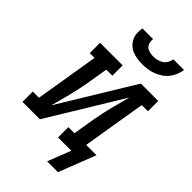

<svg xmlns="http://www.w3.org/2000/svg" viewBox="-288 -834 1053 1053"><g transform="rotate(45 238.0 -307.5)"><path d="M295 -610Q275 -610 255 -613Q235 -616 217.5 -623Q200 -630 186 -643Q172 -656 163.5 -673Q155 -690 154 -710Q153 -730 156 -750H239Q237 -736 240.5 -722Q244 -708 254 -699Q264 -690 278 -686.5Q292 -683 307 -683Q322 -683 337 -686.5Q352 -690 365 -698.5Q378 -707 386 -721Q394 -735 396 -750H479Q476 -729 468 -709.5Q460 -690 446.5 -673Q433 -656 414.5 -643.5Q396 -631 376 -623.5Q356 -616 335.5 -613Q315 -610 295 -610ZM302 135 355 0H252V-80H299L321 -212Q326 -240 332 -267.5Q338 -295 345 -322.5Q352 -350 359.5 -377.5Q367 -405 374 -432L111 0H-24V-80H24L85 -450H48V-530H223V-450H176L154 -318Q149 -290 143 -262.5Q137 -235 130 -207.5Q123 -180 115.5 -152.5Q108 -125 101 -98L364 -530H499V-450H451L390 -80H470L386 135Z"/></g></svg>

Font: Iosevka Curly Slab MdObl
Style: Regular
Weight: 500
Italic angle: -9°
Monospace: yes
Designer: Belleve Invis
Foundry: Belleve Invis
Version: Version 11.0.0; ttfautohint (v1.8.3)